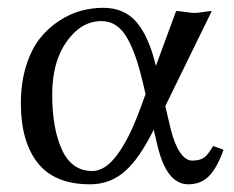

<svg xmlns="http://www.w3.org/2000/svg" viewBox="-20 -462 602 494"><path d="M405.3 -189 418.9 -131.3Q428.7 -91.3 443.1 -70.1Q457.5 -48.8 474.6 -48.8Q494.1 -48.8 504.9 -56.4Q515.6 -64 528.3 -86.4L555.2 -76.7Q538.1 -29.3 517.3 -8.5Q496.6 12.2 464.4 12.2Q408.2 12.2 384.8 -88.9L375.5 -128.4Q338.4 -53.2 300.5 -20.5Q262.7 12.2 211.9 12.2Q120.1 12.2 76.9 -43Q33.7 -98.1 33.7 -195.8Q33.7 -249 47.1 -292Q60.5 -335 82 -362.3Q103.5 -389.6 131.8 -408.2Q160.2 -426.8 188.5 -434.3Q216.8 -441.9 245.6 -441.9Q300.3 -441.9 331.8 -404.5Q363.3 -367.2 380.9 -293V-292L433.1 -433.6Q440.4 -433.6 456.8 -431.2Q473.1 -428.7 481 -428.7Q488.8 -428.7 503.9 -431.2Q519 -433.6 524.9 -433.6ZM354.5 -219.7 349.6 -241.2Q340.3 -280.8 331.3 -308.3Q322.3 -335.9 309.6 -359.9Q296.9 -383.8 279.8 -395.8Q262.7 -407.7 240.7 -407.7Q189 -407.7 151.6 -355.2Q114.3 -302.7 114.3 -219.2Q114.3 -131.3 139.4 -76.7Q164.6 -22 217.3 -22Q250.5 -22 281.2 -63.2Q312 -104.5 339.4 -178.7Z"/></svg>

Font: Libertinage
Style: l
Weight: 400
Designer: OSP
Foundry: OSP
Version: Version 1.0; 2008; OFL relea